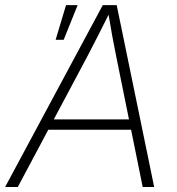

<svg xmlns="http://www.w3.org/2000/svg" viewBox="-40 -748 707 768"><path d="M-19.5 0 371.1 -727.5H426.8L576.7 0H530.8L425.3 -520Q417.5 -558.1 408.9 -604.5Q400.4 -650.9 391.1 -708H403.8Q376 -652.3 352.5 -606Q329.1 -559.6 308.1 -520L31.2 0ZM134.8 -229 141.6 -270.5H505.4L498.5 -229ZM182.6 -588.9 224.1 -727.5H270.5L214.8 -588.9Z"/></svg>

Font: Inter 18pt ExtraLight
Style: Italic
Weight: 250
Italic angle: -9.3988°
Designer: Rasmus Andersson
Foundry: rsms
Version: Version 4.001;git-66647c0bb